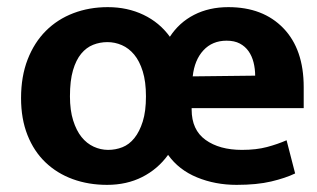

<svg xmlns="http://www.w3.org/2000/svg" viewBox="-20 -507 887 538"><path d="M831 -204H517V-200Q517 -143 556 -115Q595 -87 658 -87Q698 -87 728 -95Q758 -103 783 -114L807 -21Q780 -8 740 1.5Q700 11 643 11Q583 11 532 -10Q481 -31 451 -73Q422 -33 378.5 -11Q335 11 280 11Q228 11 184 -5Q140 -21 107.5 -52Q75 -83 57 -128.5Q39 -174 39 -232Q39 -293 57.5 -340.5Q76 -388 108.5 -420.5Q141 -453 185.5 -470Q230 -487 282 -487Q337 -487 382 -465.5Q427 -444 456 -404Q482 -444 524 -465.5Q566 -487 620 -487Q717 -487 774 -428Q831 -369 831 -263ZM389 -237Q389 -278 380 -307Q371 -336 356 -354Q341 -372 321.5 -380.5Q302 -389 281 -389Q260 -389 241 -381.5Q222 -374 207.5 -356.5Q193 -339 184.5 -310Q176 -281 176 -237Q176 -198 185 -169.5Q194 -141 208.5 -123Q223 -105 242.5 -96Q262 -87 283 -87Q304 -87 323 -94.5Q342 -102 356.5 -120Q371 -138 380 -166.5Q389 -195 389 -237ZM695 -295Q695 -314 690.5 -332Q686 -350 676.5 -363.5Q667 -377 652 -385Q637 -393 615 -393Q575 -393 550 -366Q525 -339 520 -293Z"/></svg>

Font: Mukta
Style: Bold
Weight: 700
Designer: Girish Dalvi and Yashodeep Gholap
Foundry: Ek Type
Version: Version 2.538;PS 1.002;hotconv 16.6.51;makeotf.lib2.5.65220;